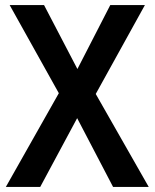

<svg xmlns="http://www.w3.org/2000/svg" viewBox="-20 -734 607 754"><path d="M564 0 356 -365 549 -714H413L284 -463L153 -714H18L211 -368L3 0H138L283 -270L424 0Z"/></svg>

Font: Noto Sans Thai Looped SemiCondensed SemiBold
Style: Regular
Weight: 600
Width: 4
Designer: Sasikarn Vongin, Ben Mitchell
Foundry: The Fontpad Ltd
Version: Version 1.001